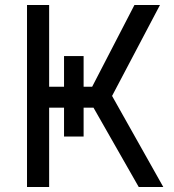

<svg xmlns="http://www.w3.org/2000/svg" viewBox="-20 -747 697 767"><path d="M235.8 -522.9H314V-201.7H235.8ZM87.9 0V-727.1H176.3V-400.4H348.1L517.1 -727.1H619.1L427.7 -363.8L632.3 0H534.2L353.5 -316.9H176.3V0Z"/></svg>

Font: Sahel VF Regular
Style: Regular
Weight: 400
Foundry: Saber Rastikerdar (saber.rastikerdar@gmail.com)
Version: Version 3.4.0